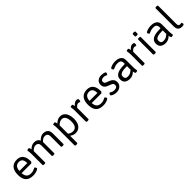

<svg xmlns="http://www.w3.org/2000/svg" viewBox="405 -2505 4466 4466"><g transform="rotate(-45 2638.0 -272.0)"><path d="M300 6Q176 6 115.5 -59Q55 -124 55 -258Q55 -347 81.5 -407Q108 -467 160 -498Q212 -529 288 -529Q357 -529 402.5 -499Q448 -469 471 -411Q494 -353 494 -268Q494 -262 488.5 -252.5Q483 -243 475 -235Q467 -227 461 -227H145Q151 -144 188 -105Q225 -66 299 -66Q343 -66 373.5 -76.5Q404 -87 422 -97.5Q440 -108 445 -108Q452 -108 460 -98Q468 -88 474 -76Q480 -64 480 -58Q480 -49 466 -38Q452 -27 427.5 -17Q403 -7 370.5 -0.5Q338 6 300 6ZM145 -299H405Q405 -378 375 -417.5Q345 -457 285 -457Q220 -457 185 -417.5Q150 -378 145 -299Z M664 2Q624 2 624 -20V-371Q624 -412 621 -439Q618 -466 615 -480.5Q612 -495 612 -497Q612 -504 618.5 -508.5Q625 -513 634 -515.5Q643 -518 652 -519Q661 -520 666 -520Q678 -520 684.5 -509Q691 -498 694.5 -482.5Q698 -467 701 -454Q726 -483 765.5 -506Q805 -529 853 -529Q878 -529 905.5 -522.5Q933 -516 957.5 -498Q982 -480 996 -446Q1025 -480 1066.5 -504.5Q1108 -529 1155 -529Q1179 -529 1206 -522.5Q1233 -516 1257.5 -499Q1282 -482 1297 -450Q1312 -418 1312 -367V-20Q1312 2 1272 2H1268Q1228 2 1228 -20V-359Q1228 -403 1204 -429.5Q1180 -456 1132 -456Q1105 -456 1082.5 -445Q1060 -434 1042.5 -419.5Q1025 -405 1015.5 -393Q1006 -381 1004 -379L1003 -413Q1008 -402 1009 -389.5Q1010 -377 1010 -366V-20Q1010 2 970 2H966Q926 2 926 -20V-359Q926 -403 902 -429.5Q878 -456 830 -456Q803 -456 780.5 -445.5Q758 -435 741.5 -421.5Q725 -408 716.5 -397.5Q708 -387 708 -387V-20Q708 2 668 2Z M1513 208Q1473 208 1473 186V-371Q1473 -412 1470 -439Q1467 -466 1464 -480.5Q1461 -495 1461 -497Q1461 -504 1467.5 -508.5Q1474 -513 1483 -515.5Q1492 -518 1501 -519Q1510 -520 1515 -520Q1527 -520 1533.5 -509Q1540 -498 1543.5 -482.5Q1547 -467 1550 -454Q1587 -492 1626.5 -510.5Q1666 -529 1709 -529Q1771 -529 1814.5 -494Q1858 -459 1880.5 -398.5Q1903 -338 1903 -261Q1903 -131 1846 -62.5Q1789 6 1700 6Q1654 6 1620 -8.5Q1586 -23 1557 -45V186Q1557 208 1517 208ZM1681 -68Q1748 -68 1781.5 -116.5Q1815 -165 1815 -254Q1815 -351 1783 -403.5Q1751 -456 1692 -456Q1659 -456 1623.5 -438.5Q1588 -421 1557 -387V-113Q1584 -91 1615.5 -79.5Q1647 -68 1681 -68Z M2090 2Q2050 2 2050 -20V-371Q2050 -412 2047 -439Q2044 -466 2041 -480.5Q2038 -495 2038 -497Q2038 -504 2044.5 -508.5Q2051 -513 2060 -515.5Q2069 -518 2078 -519Q2087 -520 2092 -520Q2104 -520 2110.5 -509Q2117 -498 2120.5 -482.5Q2124 -467 2127 -454Q2153 -490 2182.5 -509.5Q2212 -529 2243 -529Q2272 -529 2286.5 -519.5Q2301 -510 2301 -490Q2301 -481 2298.5 -468Q2296 -455 2291.5 -445.5Q2287 -436 2281 -436Q2271 -436 2261.5 -441.5Q2252 -447 2226 -447Q2200 -447 2179 -432Q2158 -417 2146 -401.5Q2134 -386 2134 -386V-20Q2134 2 2094 2Z M2606 6Q2482 6 2421.5 -59Q2361 -124 2361 -258Q2361 -347 2387.5 -407Q2414 -467 2466 -498Q2518 -529 2594 -529Q2663 -529 2708.5 -499Q2754 -469 2777 -411Q2800 -353 2800 -268Q2800 -262 2794.5 -252.5Q2789 -243 2781 -235Q2773 -227 2767 -227H2451Q2457 -144 2494 -105Q2531 -66 2605 -66Q2649 -66 2679.5 -76.5Q2710 -87 2728 -97.5Q2746 -108 2751 -108Q2758 -108 2766 -98Q2774 -88 2780 -76Q2786 -64 2786 -58Q2786 -49 2772 -38Q2758 -27 2733.5 -17Q2709 -7 2676.5 -0.5Q2644 6 2606 6ZM2451 -299H2711Q2711 -378 2681 -417.5Q2651 -457 2591 -457Q2526 -457 2491 -417.5Q2456 -378 2451 -299Z M3043 9Q2998 9 2962 -2Q2926 -13 2905 -28Q2884 -43 2884 -54Q2884 -60 2890 -72Q2896 -84 2904 -94Q2912 -104 2919 -104Q2923 -104 2937 -94Q2951 -84 2976.5 -74Q3002 -64 3037 -64Q3135 -64 3135 -138Q3135 -178 3106.5 -196.5Q3078 -215 3035 -229Q3000 -241 2968 -257.5Q2936 -274 2916 -304Q2896 -334 2896 -385Q2896 -427 2917.5 -460Q2939 -493 2976.5 -511.5Q3014 -530 3062 -530Q3096 -530 3126 -524Q3156 -518 3175 -508Q3194 -498 3194 -487Q3194 -479 3188.5 -466Q3183 -453 3176 -443Q3169 -433 3162 -433Q3158 -433 3135 -446Q3112 -459 3071 -459Q3034 -459 3008 -441.5Q2982 -424 2982 -392Q2982 -364 2998 -347.5Q3014 -331 3060 -316Q3106 -301 3142 -280.5Q3178 -260 3199 -228.5Q3220 -197 3220 -147Q3220 -102 3196.5 -67Q3173 -32 3133 -11.5Q3093 9 3043 9Z M3478 6Q3405 6 3356 -30.5Q3307 -67 3307 -144Q3307 -207 3337 -243.5Q3367 -280 3416 -297.5Q3465 -315 3523.5 -320Q3582 -325 3639 -326V-373Q3639 -407 3615 -432Q3591 -457 3529 -457Q3484 -457 3450.5 -446.5Q3417 -436 3397.5 -425.5Q3378 -415 3373 -415Q3366 -415 3358 -425Q3350 -435 3344 -447.5Q3338 -460 3338 -465Q3338 -478 3364 -493Q3390 -508 3433 -518.5Q3476 -529 3526 -529Q3588 -529 3632 -510.5Q3676 -492 3699.5 -457Q3723 -422 3723 -372V-148Q3723 -107 3726 -80Q3729 -53 3732 -39Q3735 -25 3735 -22Q3735 -15 3728.5 -10.5Q3722 -6 3713 -3.5Q3704 -1 3695 0Q3686 1 3681 1Q3669 1 3662.5 -10.5Q3656 -22 3652.5 -38.5Q3649 -55 3646 -69Q3627 -48 3602 -31Q3577 -14 3546.5 -4Q3516 6 3478 6ZM3482 -67Q3537 -67 3573 -88Q3609 -109 3639 -136V-254Q3600 -254 3558 -251.5Q3516 -249 3479 -240Q3442 -231 3419.5 -209.5Q3397 -188 3397 -149Q3397 -109 3418.5 -88Q3440 -67 3482 -67Z M3933 2Q3893 2 3893 -20V-371Q3893 -412 3890 -439Q3887 -466 3884 -480.5Q3881 -495 3881 -497Q3881 -504 3887.5 -508.5Q3894 -513 3903 -515.5Q3912 -518 3921 -519Q3930 -520 3935 -520Q3947 -520 3953.5 -509Q3960 -498 3963.5 -482.5Q3967 -467 3970 -454Q3996 -490 4025.5 -509.5Q4055 -529 4086 -529Q4115 -529 4129.5 -519.5Q4144 -510 4144 -490Q4144 -481 4141.5 -468Q4139 -455 4134.5 -445.5Q4130 -436 4124 -436Q4114 -436 4104.5 -441.5Q4095 -447 4069 -447Q4043 -447 4022 -432Q4001 -417 3989 -401.5Q3977 -386 3977 -386V-20Q3977 2 3937 2Z M4300 2Q4260 2 4260 -20V-503Q4260 -525 4300 -525H4304Q4344 -525 4344 -503V-20Q4344 2 4304 2ZM4302 -595Q4278 -595 4268 -601Q4258 -607 4258 -617V-677Q4258 -687 4268 -693Q4278 -699 4302 -699Q4326 -699 4336 -693.5Q4346 -688 4346 -677V-617Q4346 -607 4336 -601Q4326 -595 4302 -595Z M4654 6Q4581 6 4532 -30.5Q4483 -67 4483 -144Q4483 -207 4513 -243.5Q4543 -280 4592 -297.5Q4641 -315 4699.5 -320Q4758 -325 4815 -326V-373Q4815 -407 4791 -432Q4767 -457 4705 -457Q4660 -457 4626.5 -446.5Q4593 -436 4573.5 -425.5Q4554 -415 4549 -415Q4542 -415 4534 -425Q4526 -435 4520 -447.5Q4514 -460 4514 -465Q4514 -478 4540 -493Q4566 -508 4609 -518.5Q4652 -529 4702 -529Q4764 -529 4808 -510.5Q4852 -492 4875.5 -457Q4899 -422 4899 -372V-148Q4899 -107 4902 -80Q4905 -53 4908 -39Q4911 -25 4911 -22Q4911 -15 4904.5 -10.5Q4898 -6 4889 -3.5Q4880 -1 4871 0Q4862 1 4857 1Q4845 1 4838.5 -10.5Q4832 -22 4828.5 -38.5Q4825 -55 4822 -69Q4803 -48 4778 -31Q4753 -14 4722.5 -4Q4692 6 4654 6ZM4658 -67Q4713 -67 4749 -88Q4785 -109 4815 -136V-254Q4776 -254 4734 -251.5Q4692 -249 4655 -240Q4618 -231 4595.5 -209.5Q4573 -188 4573 -149Q4573 -109 4594.5 -88Q4616 -67 4658 -67Z M5190 6Q5171 6 5149 0.5Q5127 -5 5107 -19.5Q5087 -34 5074 -61.5Q5061 -89 5061 -132V-730Q5061 -752 5101 -752H5105Q5145 -752 5145 -730V-140Q5145 -95 5161 -80.5Q5177 -66 5199 -66Q5221 -66 5228 -68.5Q5235 -71 5242 -71Q5249 -71 5253.5 -61Q5258 -51 5260.5 -39.5Q5263 -28 5263 -24Q5263 -11 5250.5 -4.5Q5238 2 5221 4Q5204 6 5190 6Z"/></g></svg>

Font: Asap
Style: Regular
Weight: 400
Designer: Pablo Cosgaya
Foundry: Omnibus-Type
Version: Version 3.001